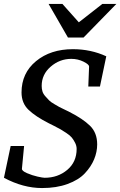

<svg xmlns="http://www.w3.org/2000/svg" viewBox="-25 -936 609 972"><path d="M513 -651 481 -498H422L426 -599Q426 -610 397.5 -624Q369 -638 336 -638Q277 -638 231.5 -598.5Q186 -559 186 -501Q186 -486 190 -473Q194 -460 205.5 -447.5Q217 -435 224 -427.5Q231 -420 250 -409Q269 -398 275 -394.5Q281 -391 303.5 -380.5Q326 -370 327 -369Q394 -335 430.5 -299.5Q467 -264 467 -205Q467 -167 451.5 -129.5Q436 -92 404.5 -58.5Q373 -25 317 -4.5Q261 16 188 16Q92 16 -5 -36L29 -197H97L86 -82Q85 -71 111.5 -59.5Q138 -48 165 -42Q192 -36 201 -36Q268 -36 315.5 -76Q363 -116 363 -182Q363 -198 355 -213.5Q347 -229 338.5 -239.5Q330 -250 310.5 -263Q291 -276 282 -281Q273 -286 249 -298.5Q225 -311 222 -312Q155 -346 119.5 -380Q84 -414 84 -468Q84 -566 157.5 -626.5Q231 -687 344 -687Q435 -687 513 -651ZM564 -916 398 -746H319L221 -916H291L374 -823L493 -916Z"/></svg>

Font: Veleka
Style: Italic
Weight: 400
Italic angle: -12°
Designer: Stefan Peev, Context Ltd, 2016; SIL International, 1997-2014.
Foundry: Stefan Peev, Context Ltd, 2016
Version: Version 1.000